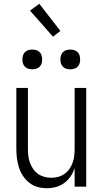

<svg xmlns="http://www.w3.org/2000/svg" viewBox="-20 -983 540 1011"><path d="M227 8Q202 8 178 1.5Q154 -5 134.5 -20.5Q115 -36 101 -57Q87 -78 79.5 -102Q72 -126 69 -150.5Q66 -175 66 -200V-520H127V-200Q127 -181 129 -162.5Q131 -144 137.5 -126.5Q144 -109 154.5 -93.5Q165 -78 180 -67.5Q195 -57 213 -52Q231 -47 250 -47Q269 -47 287 -52Q305 -57 320 -67.5Q335 -78 345.5 -93.5Q356 -109 362.5 -126.5Q369 -144 371 -162.5Q373 -181 373 -200V-520H434V0H373V-97Q365 -74 351.5 -54Q338 -34 318.5 -19.5Q299 -5 275 1.5Q251 8 227 8ZM350 -618Q339 -618 329 -621Q319 -624 311.5 -631.5Q304 -639 301 -649Q298 -659 298 -670Q298 -681 301 -691Q304 -701 311.5 -708.5Q319 -716 329 -719Q339 -722 350 -722Q361 -722 371 -719Q381 -716 388.5 -708.5Q396 -701 399 -691Q402 -681 402 -670Q402 -659 399 -649Q396 -639 388.5 -631.5Q381 -624 371 -621Q361 -618 350 -618ZM150 -618Q139 -618 129 -621Q119 -624 111.5 -631.5Q104 -639 101 -649Q98 -659 98 -670Q98 -681 101 -691Q104 -701 111.5 -708.5Q119 -716 129 -719Q139 -722 150 -722Q161 -722 171 -719Q181 -716 188.5 -708.5Q196 -701 199 -691Q202 -681 202 -670Q202 -659 199 -649Q196 -639 188.5 -631.5Q181 -624 171 -621Q161 -618 150 -618ZM259 -790 138 -927 187 -963 298 -820Z"/></svg>

Font: Iosevka Light
Style: Regular
Weight: 300
Monospace: yes
Designer: Belleve Invis
Foundry: Belleve Invis
Version: Version 32.5.0; ttfautohint (v1.8.4)